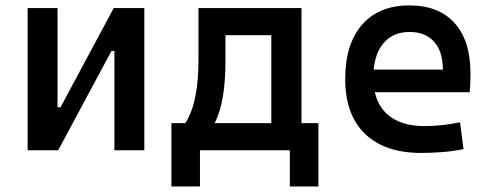

<svg xmlns="http://www.w3.org/2000/svg" viewBox="-20 -547 1798 699"><path d="M80.6 0V-517.6H189.5V-156.2H200.2L394 -517.6H505.4V0H396.5V-361.3H385.7L191.9 0Z M604 131.8V-98.6H654.8Q680.2 -139.6 691.4 -196.5Q702.6 -253.4 702.6 -329.1V-517.6H1077.6V-98.6H1139.2V131.8H1035.2V0H708V131.8ZM800.8 -323.7Q800.8 -253.4 791.7 -197.5Q782.7 -141.6 761.7 -98.6H967.8V-418.9H800.8Z M1513.7 9.8Q1380.9 9.8 1308.8 -59.8Q1236.8 -129.4 1236.8 -259.8Q1236.8 -386.7 1298.1 -457Q1359.4 -527.3 1470.7 -527.3Q1576.7 -527.3 1634.8 -463.4Q1692.9 -399.4 1692.9 -278.3Q1692.9 -242.7 1689.9 -211.4H1344.7Q1358.4 -150.9 1404.8 -119.4Q1451.2 -87.9 1525.4 -87.9Q1558.6 -87.9 1590.3 -91.6Q1622.1 -95.2 1654.8 -101.6L1667.5 -3.9Q1620.6 4.9 1582 7.3Q1543.5 9.8 1513.7 9.8ZM1471.7 -430.7Q1414.6 -430.7 1380.6 -394.8Q1346.7 -358.9 1340.3 -293.5H1592.3Q1592.3 -359.4 1560.3 -395Q1528.3 -430.7 1471.7 -430.7Z"/></svg>

Font: Caskaydia Cove Medium
Style: Regular
Weight: 500
Monospace: yes
Designer: Aaron Bell
Foundry: Saja Typeworks
Version: Version 4.300; ttfautohint (v1.8.3)